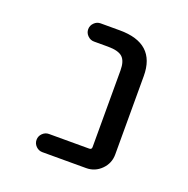

<svg xmlns="http://www.w3.org/2000/svg" viewBox="-101 -642 701 717"><g transform="rotate(20 250.0 -284.0)"><path d="M310.5 -407.2Q310.5 -444.3 293.9 -459.5Q277.3 -474.6 236.3 -474.6H180.7Q166 -474.6 155.3 -485.4Q144.5 -496.1 144.5 -510.7Q144.5 -525.4 155.3 -536.1Q166 -546.9 180.7 -546.9H256.8Q399.4 -546.9 399.4 -417V-105.5Q399.4 -70.3 374.5 -45.4Q349.6 -20.5 314.5 -20.5H140.6Q126 -20.5 115.2 -31.2Q104.5 -42 104.5 -56.6Q104.5 -71.3 115.2 -82Q126 -92.8 140.6 -92.8H300.8Q310.5 -92.8 310.5 -102.5Z"/></g></svg>

Font: Rounded-X Mgen+ 1mn regular
Style: Regular
Weight: 400
Designer: [Source Han Sans]
Ryoko NISHIZUKA  (kana & ideographs); Paul D. Hunt (Latin, Greek & Cyrillic); Wenlong ZHANG  (bopomofo
Version: Version 1.059.20150602